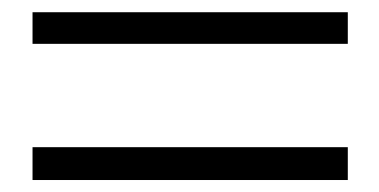

<svg xmlns="http://www.w3.org/2000/svg" viewBox="-20 -518 620 314"><path d="M548.8 -223.6H33.2V-277.3H548.8ZM548.8 -446.3H33.2V-498H548.8Z"/></svg>

Font: GenYoMin TW TTF Medium
Style: Regular
Weight: 500
Version: Version 1.300